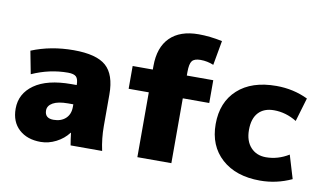

<svg xmlns="http://www.w3.org/2000/svg" viewBox="-75 -904 1844 1079"><g transform="rotate(10 846.5 -365.0)"><path d="M323 -340H353Q353 -374 340 -387Q327 -400 293 -400Q188 -400 88 -355L63 -485Q173 -530 303 -530Q433 -530 488 -481.5Q543 -433 543 -320V-140Q543 -68 558 0H378Q372 -34 368 -70H366Q339 -34 296 -12Q253 10 208 10Q131 10 84.5 -32.5Q38 -75 38 -150Q38 -236 111.5 -288Q185 -340 323 -340ZM208 -170Q208 -125 258 -125Q301 -125 327 -149Q353 -173 353 -215V-230H323Q266 -230 237 -213.5Q208 -197 208 -170Z M979 -740Q1043 -740 1114 -725L1089 -585Q1053 -600 1014 -600Q979 -600 966 -583.5Q953 -567 953 -520V-500H1104V-370H953V0H759V-370H644V-500H759V-520Q759 -627 816 -683.5Q873 -740 979 -740Z M1600 -163 1640 -30Q1554 10 1460 10Q1322 10 1241 -63Q1160 -136 1160 -260Q1160 -385 1239.5 -457.5Q1319 -530 1460 -530Q1557 -530 1640 -490L1600 -355Q1538 -393 1470 -393Q1413 -393 1381.5 -359Q1350 -325 1350 -260Q1350 -197 1383 -161Q1416 -125 1470 -125Q1538 -125 1600 -163Z"/></g></svg>

Font: Mplus 1p Black
Style: Regular
Weight: 900
Version: Version 1.061